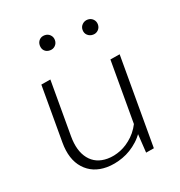

<svg xmlns="http://www.w3.org/2000/svg" viewBox="-112 -689 740 789"><g transform="rotate(-20 258.0 -294.5)"><path d="M223 4Q161 4 123.5 -37.5Q86 -79 86 -154V-407L128 -414V-166Q128 -101 157 -64.5Q186 -28 238 -28Q267 -28 297 -40Q327 -52 354 -78Q381 -104 398 -146L416 -127Q397 -81 365 -52Q333 -23 295.5 -9.5Q258 4 223 4ZM395 3 388 -108V-407L431 -414V-3ZM168 -527Q153 -527 144 -536Q135 -545 135 -560Q135 -574 144 -583.5Q153 -593 168 -593Q182 -593 191.5 -583.5Q201 -574 201 -560Q201 -546 191.5 -536.5Q182 -527 168 -527ZM356 -527Q342 -527 332 -536Q322 -545 322 -560Q322 -574 332 -583.5Q342 -593 356 -593Q370 -593 379.5 -583.5Q389 -574 389 -560Q389 -546 379.5 -536.5Q370 -527 356 -527Z"/></g></svg>

Font: Ysabeau Office ExtraLight
Style: Regular
Weight: 250
Designer: Christian Thalmann (Catharsis Fonts)
Version: Version 2.001;gftools[0.9.30]; featfreeze: tnum,lnum,ss02